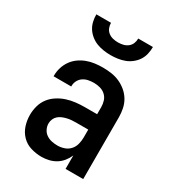

<svg xmlns="http://www.w3.org/2000/svg" viewBox="-181 -842 862 952"><g transform="rotate(30 250.0 -366.0)"><path d="M205 8Q174 8 144 -1Q114 -10 92.5 -32Q71 -54 61.5 -83.5Q52 -113 52 -144Q52 -170 59 -195.5Q66 -221 81.5 -241.5Q97 -262 119.5 -276.5Q142 -291 166.5 -299Q191 -307 217 -310Q243 -313 269 -313H339V-354Q339 -372 333.5 -389Q328 -406 315 -418Q302 -430 284.5 -435Q267 -440 249 -440Q233 -440 217 -437Q201 -434 187.5 -425Q174 -416 166.5 -401.5Q159 -387 159 -371V-368H58V-373Q58 -396 65 -418.5Q72 -441 85.5 -460Q99 -479 118 -492.5Q137 -506 158.5 -514Q180 -522 203 -525Q226 -528 249 -528Q273 -528 297.5 -524.5Q322 -521 344.5 -511Q367 -501 386 -485Q405 -469 417.5 -448Q430 -427 435 -402.5Q440 -378 440 -354V0H339V-77Q331 -58 317.5 -41Q304 -24 286 -13Q268 -2 247 3Q226 8 205 8ZM246 -80Q265 -80 284 -86.5Q303 -93 316 -107.5Q329 -122 334 -141.5Q339 -161 339 -180V-225H269Q256 -225 243.5 -224Q231 -223 218.5 -220Q206 -217 194 -212Q182 -207 172.5 -198.5Q163 -190 158 -178Q153 -166 153 -153Q153 -137 160.5 -121.5Q168 -106 182 -96.5Q196 -87 212.5 -83.5Q229 -80 246 -80ZM250 -600Q230 -600 209.5 -603Q189 -606 170.5 -613Q152 -620 135.5 -633Q119 -646 108 -663Q97 -680 92.5 -700Q88 -720 88 -740H172Q172 -725 177.5 -711.5Q183 -698 194.5 -689Q206 -680 220.5 -676.5Q235 -673 250 -673Q265 -673 279.5 -676.5Q294 -680 305.5 -689Q317 -698 322.5 -711.5Q328 -725 328 -740H412Q412 -720 407.5 -700Q403 -680 392 -663Q381 -646 364.5 -633Q348 -620 329.5 -613Q311 -606 290.5 -603Q270 -600 250 -600Z"/></g></svg>

Font: Iosevka Term Semibold
Style: Regular
Weight: 600
Monospace: yes
Designer: Belleve Invis
Foundry: Belleve Invis
Version: Version 31.4.0